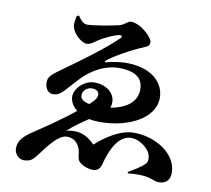

<svg xmlns="http://www.w3.org/2000/svg" viewBox="-91 -908 1182 1076"><g transform="rotate(10 500.0 -370.5)"><path d="M111 64C150 64 164 46 176 32C198 5 217 -23 235 -44C265 -79 296 -107 325 -108C351 -109 377 -100 395 -70C417 -34 401 3 428 24C453 43 482 50 501 50C525 50 542 39 550 7C568 -63 606 -164 685 -164C727 -164 780 -128 794 -91C803 -67 799 -46 790 -37C768 -13 724 12 696 28L700 35C726 32 747 32 764 32C835 33 844 54 879 54C925 54 941 24 941 -11C941 -117 819 -195 695 -195C617 -195 541 -144 480 -90C428 -145 376 -154 317 -140C361 -179 397 -203 433 -227C451 -223 471 -221 493 -221C654 -221 802 -294 802 -412C802 -498 729 -573 583 -573C553 -573 502 -566 472 -557C463 -554 460 -558 467 -565C489 -587 596 -649 664 -676C687 -685 696 -692 696 -710C696 -737 625 -805 569 -805C551 -805 538 -782 507 -774C462 -763 362 -746 329 -746C311 -746 294 -760 276 -788L264 -784C261 -772 257 -754 257 -735C257 -692 311 -640 346 -640C368 -640 391 -661 404 -669C440 -693 502 -720 523 -720C533 -720 536 -714 529 -706C463 -638 302 -522 251 -486C175 -432 162 -421 162 -388C162 -349 184 -329 209 -329C229 -329 246 -337 266 -357C301 -393 336 -441 382 -476C436 -517 493 -538 547 -538C651 -538 686 -497 686 -439C686 -363 617 -323 538 -310C542 -319 544 -329 544 -342C543 -400 488 -434 428 -434C369 -434 317 -381 317 -336C317 -310 331 -282 359 -260C321 -230 282 -201 234 -167C172 -123 120 -93 93 -68C70 -47 57 -24 57 6C57 37 83 64 111 64ZM419 -310C382 -317 367 -332 367 -351C367 -375 388 -399 420 -399C446 -399 459 -385 459 -370C459 -355 452 -340 419 -310Z"/></g></svg>

Font: GenKiMin2 TW H
Style: Regular
Weight: 900
Version: Version 2.100;PS 2.1;hotconv 16.6.51;makeotf.lib2.5.65220 DE